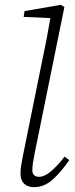

<svg xmlns="http://www.w3.org/2000/svg" viewBox="-20 -764 312 796"><path d="M120 12Q95 12 80 -2.5Q65 -17 65 -44Q65 -60 67.5 -76.5Q70 -93 75 -118L153 -503Q163 -550 172 -596Q181 -642 189 -689L78 -694L82 -718L232 -744L247 -735L123 -125Q119 -106 116.5 -88.5Q114 -71 114 -59Q114 -31 143 -31Q183 -31 248 -115L267 -100Q235 -53 199.5 -20.5Q164 12 120 12Z"/></svg>

Font: Source Serif 4 SmText Light
Style: Italic
Weight: 300
Italic angle: -12°
Designer: Frank Grießhammer
Foundry: Adobe
Version: Version 4.005;hotconv 1.1.0;makeotfexe 2.6.0